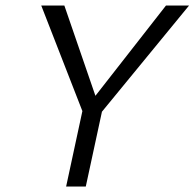

<svg xmlns="http://www.w3.org/2000/svg" viewBox="-20 -678 707 698"><path d="M332 -249.2 298.8 -293.8 583.5 -658H667.4ZM220.4 0 283.5 -292.7H355.1L291.9 0ZM288.3 -251.5 129.9 -658H213.9L339.4 -293.4Z"/></svg>

Font: Ysabeau
Style: Bold Italic
Weight: 700
Italic angle: -12°
Designer: Christian Thalmann (Catharsis Fonts)
Version: Version 2.002